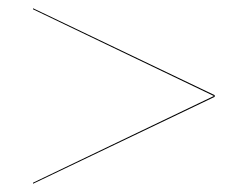

<svg xmlns="http://www.w3.org/2000/svg" viewBox="-20 -620 600 465"><path d="M60 -175V-177.5L500 -388.5V-385.5ZM500 -386.5 60 -597.5V-600L500 -389.5Z"/></svg>

Font: Bodoni Moda 72pt
Style: Italic
Weight: 400
Italic angle: -13°
Designer: Owen Earl
Foundry: indestructible type
Version: Version 2.005